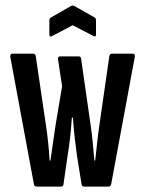

<svg xmlns="http://www.w3.org/2000/svg" viewBox="-20 -688 535 708"><path d="M115 0Q107 0 105 -9L18 -478Q17 -490 25 -490H102Q111 -490 112 -480L149 -229Q154 -197 157.5 -163Q161 -129 163 -96H166Q171 -129 175.5 -162Q180 -195 185 -227L209 -370L194 -469Q193 -480 201 -480H271Q278 -480 279 -472L314 -228Q319 -195 322 -162Q325 -129 328 -96H331Q335 -129 338.5 -163.5Q342 -198 347 -230L383 -480Q385 -490 392 -490H470Q479 -490 477 -478L390 -9Q388 0 379 0H291Q283 0 281 -7L264 -113Q260 -143 256 -176Q252 -209 249 -254H245Q242 -209 238 -176Q234 -143 229 -112L214 -8Q213 0 205 0ZM172 -555Q162 -550 162 -560V-611Q162 -620 167 -623L242 -666Q248 -669 254 -666L330 -623Q334 -620 334 -611V-560Q334 -551 325 -555L248 -595Z"/></svg>

Font: Sofia Sans Extra Condensed SemiBold
Style: Regular
Weight: 600
Designer: Botio Nikoltchev, Ani Petrova
Foundry: lettersoup
Version: Version 4.101